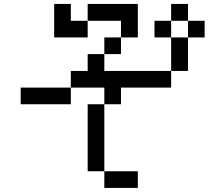

<svg xmlns="http://www.w3.org/2000/svg" viewBox="-20 -796 1040 957"><path d="M750 -609.4V-692.4H833V-609.4ZM417 57.6V-276.4H500V57.6ZM250 -609.4V-776.4H333V-692.4H417V-609.4ZM83 -276.4V-359.4H333V-276.4ZM833 -609.4H917V-442.4H833ZM917 -609.4V-692.4H833V-776.4H917V-692.4H1000V-609.4ZM500 57.6H667V140.6H500ZM500 -276.4V-359.4H333V-442.4H417V-526.4H500V-442.4H833V-359.4H583V-276.4ZM417 -692.4V-776.4H667V-609.4H583V-526.4H500V-609.4H583V-692.4Z"/></svg>

Font: KH Dot kagurazaka 12
Style: Regular
Weight: 400
Designer: Original version for X68000 by Keitarou Hiraki (http://hp.vector.co.jp/authors/VA000874/) / TrueType conversion by Homem
Version: Version 1.00.20150527